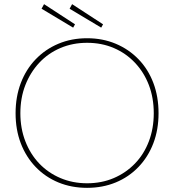

<svg xmlns="http://www.w3.org/2000/svg" viewBox="-20 -894 838 924"><path d="M55 -349Q55 -428 80 -494Q105 -560 151.5 -608.5Q198 -657 261 -683.5Q324 -710 399 -710Q474 -710 537 -683.5Q600 -657 646.5 -609Q693 -561 718 -495Q743 -429 743 -349Q743 -270 718 -204.5Q693 -139 646.5 -90.5Q600 -42 537 -16Q474 10 399 10Q324 10 261 -16Q198 -42 151.5 -90.5Q105 -139 80 -204.5Q55 -270 55 -349ZM720 -349Q720 -423 696.5 -484.5Q673 -546 629.5 -592Q586 -638 527.5 -663Q469 -688 399 -688Q330 -688 271 -663Q212 -638 169 -592Q126 -546 102 -484.5Q78 -423 78 -349Q78 -276 102 -214Q126 -152 169 -107Q212 -62 271 -37Q330 -12 399 -12Q469 -12 527.5 -37Q586 -62 629.5 -107Q673 -152 696.5 -214Q720 -276 720 -349ZM467 -761 315 -852 327 -874 476 -777ZM192 -874 341 -777 332 -761 180 -852Z"/></svg>

Font: Mach Thin
Style: Regular
Weight: 250
Version: Version 1.002